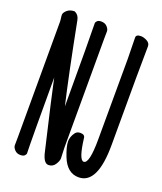

<svg xmlns="http://www.w3.org/2000/svg" viewBox="-137 -803 773 915"><g transform="rotate(20 250.0 -345.5)"><path d="M73 18Q55 18 44 6Q33 -6 33 -17Q33 -29 33.5 -55Q34 -81 34 -641Q34 -651 32.5 -660.5Q31 -670 31 -679Q32 -690 46 -702Q60 -714 83 -714Q104 -705 109 -680Q161 -412 194 -272Q194 -623 192 -695Q192 -698 198 -705Q204 -712 219 -712Q238 -712 249 -700Q260 -688 260 -677Q260 -665 259.5 -639.5Q259 -614 259 -88L261 -33Q261 -20 249 -1.5Q237 17 215 17Q190 17 178 -38Q116 -302 99 -384Q99 -74 100 -45Q101 -16 101 1Q101 4 95 11Q89 18 73 18ZM370 23Q312 23 284 -47Q265 -95 265 -122Q265 -133 269 -144.5Q273 -156 281.5 -167.5Q290 -179 307 -179Q330 -179 331 -161Q344 -55 368 -55Q397 -55 397 -180L398 -589Q398 -623 396 -695Q396 -711 420 -711Q435 -711 451.5 -702Q468 -693 468 -677Q466 -603 466 -177Q466 23 370 23Z"/></g></svg>

Font: LXGW WenKai Mono Medium
Style: Regular
Weight: 500
Monospace: yes
Designer: LXGW / Fontworks Inc.
Foundry: LXGW / Fontworks Inc.
Version: Version 1.520; June 14, 2025